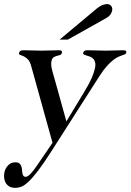

<svg xmlns="http://www.w3.org/2000/svg" viewBox="-62 -700 634 932"><path d="M345.2 -251Q359.4 -274.4 368.7 -291.7Q377.9 -309.1 383.5 -322Q389.2 -335 392.3 -345Q395.5 -355 397.9 -363.8Q402.8 -383.8 400.1 -395.8Q397.5 -407.7 390.6 -414.8Q383.8 -421.9 375 -425Q366.2 -428.2 358.4 -430.4Q350.6 -432.6 345.5 -435.3Q340.3 -438 341.8 -443.8Q342.8 -448.7 347.7 -452.4Q352.5 -456.1 361.3 -456.1Q388.7 -456.1 409.7 -455.1Q430.7 -454.1 452.1 -454.1Q472.7 -454.1 493.4 -455.1Q514.2 -456.1 534.7 -456.1Q544.9 -456.1 548.6 -453.4Q552.2 -450.7 550.8 -443.8Q549.8 -439 544.9 -436.8Q540 -434.6 531.7 -431.9Q523.4 -429.2 512.2 -424.1Q501 -418.9 486.8 -408Q472.7 -397 456.1 -378.4Q439.5 -359.9 420.4 -330.1L187.5 34.2Q149.4 94.2 122.1 129.6Q94.7 165 75 183.3Q55.2 201.7 40.5 206.8Q25.9 211.9 13.2 211.9Q-6.8 211.9 -18.6 204.1Q-30.3 196.3 -35.9 184.6Q-41.5 172.9 -42.2 159.7Q-43 146.5 -40.5 136.2Q-36.1 116.2 -22.2 102.1Q-8.3 87.9 12.7 87.9Q25.4 87.9 31.7 93Q38.1 98.1 41 106Q43.9 113.8 44.7 123Q45.4 132.3 46.6 140.1Q47.9 147.9 51.3 153.1Q54.7 158.2 63 158.2Q68.4 158.2 75 153.6Q81.5 148.9 88.6 141.1Q95.7 133.3 103 123.8Q110.4 114.3 117.2 104L192.9 -6.8L89.8 -377.9Q83.5 -401.9 72.8 -412.4Q62 -422.9 52 -427.2Q42 -431.6 35.4 -433.6Q28.8 -435.5 30.3 -442.9Q33.2 -456.1 51.3 -456.1Q74.7 -456.1 95.9 -455.1Q117.2 -454.1 139.2 -454.1Q161.1 -454.1 182.4 -455.1Q203.6 -456.1 225.6 -456.1Q233.9 -456.1 236.8 -452.9Q239.7 -449.7 238.8 -444.8Q236.8 -435.5 229.7 -433.1Q222.7 -430.7 214.4 -428.7Q206.1 -426.8 198.5 -422.1Q190.9 -417.5 188 -403.8Q186 -395 186.5 -386Q187 -377 189.2 -366.5Q191.4 -356 195.6 -342.5Q199.7 -329.1 204.6 -311L260.3 -110.8ZM227.5 -507.8 409.7 -660.2Q422.4 -670.4 435.1 -675.3Q447.8 -680.2 457.5 -680.2Q470.7 -680.2 477.8 -670.9Q484.9 -661.6 482.4 -648.9Q480 -636.7 472.4 -627.4Q464.8 -618.2 454.6 -612.8L267.6 -507.8Z"/></svg>

Font: XB Zar
Style: Italic
Weight: 400
Italic angle: -12°
Designer: Behnam
Foundry: Irmug
Version: Version 8.005 2009